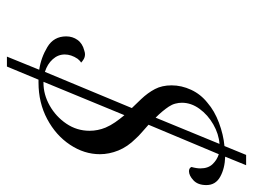

<svg xmlns="http://www.w3.org/2000/svg" viewBox="-106 -608 714 541"><g transform="rotate(90 250.5 -337.0)"><path d="M139 0 176 -91Q142 -96 112 -114Q82 -132 82 -167Q82 -185 92 -199Q102 -213 122 -218Q128 -220 132 -220Q140 -220 146 -216.5Q152 -213 156 -209Q152 -207 149.5 -204Q147 -201 145 -199Q133 -181 133 -163Q133 -144 146.5 -129Q160 -114 182 -107L284 -352L259 -378Q241 -397 230.5 -417Q220 -437 220 -464Q220 -492 232.5 -519Q245 -546 269 -565Q292 -585 325.5 -597.5Q359 -610 391 -613L416 -674H445L421 -615Q454 -614 477.5 -601Q501 -588 501 -562Q501 -538 487.5 -525.5Q474 -513 462 -513Q453 -513 450 -520Q452 -527 453 -533.5Q454 -540 454 -545Q454 -567 442 -579.5Q430 -592 414 -597L331 -399Q342 -389 352.5 -380Q363 -371 370 -363Q393 -340 403.5 -314Q414 -288 414 -262Q414 -218 387.5 -178Q361 -138 315 -113.5Q269 -89 212 -89H204L167 0ZM311 -419 385 -599Q357 -597 330 -581.5Q303 -566 286 -542.5Q269 -519 269 -493Q269 -484 271.5 -474.5Q274 -465 280 -456Q292 -438 311 -419ZM210 -103H213Q246 -103 277 -120.5Q308 -138 328 -167.5Q348 -197 348 -233Q348 -256 339 -278Q333 -292 324 -305Q315 -318 304 -331Z"/></g></svg>

Font: MonteCarlo
Style: Regular
Weight: 400
Designer: Robert E. Leuschke
Foundry: Robert E. Leuschke
Version: Version 1.010; ttfautohint (v1.8.3)